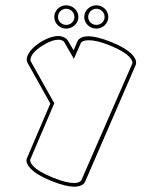

<svg xmlns="http://www.w3.org/2000/svg" viewBox="-20 -668 614 725"><path d="M375 -604C375 -587 361 -574 344 -574C327 -574 313 -587 313 -604C313 -621 327 -635 344 -635C361 -635 375 -621 375 -604ZM389 -604C389 -628 369 -648 344 -648C319 -648 298 -628 298 -604C298 -580 319 -560 344 -560C369 -560 389 -580 389 -604ZM261 -604C261 -587 247 -574 230 -574C213 -574 199 -587 199 -604C199 -621 213 -635 230 -635C247 -635 261 -621 261 -604ZM276 -604C276 -628 255 -648 230 -648C205 -648 185 -628 185 -604C185 -580 205 -560 230 -560C255 -560 276 -580 276 -604ZM94 -65 185 -278 97 -435C97 -435 95 -438 95 -442C95 -452 102 -473 144 -498C170 -514 188 -518 200 -518C216 -518 221 -511 222 -510L259 -446L286 -507C287 -508 293 -516 315 -516C332 -516 357 -512 396 -496C475 -464 480 -438 480 -431V-429L287 13C286 14 281 23 259 23C242 23 217 18 178 2C99 -30 94 -56 94 -63ZM81 -443C81 -435 85 -430 85 -429L170 -277L81 -69C81 -68 80 -66 80 -62C80 -48 92 -18 173 15C213 31 241 37 260 37C291 37 300 22 301 19L493 -424C493 -425 494 -428 494 -432C494 -446 482 -476 401 -509C361 -525 333 -531 314 -531C283 -531 274 -516 273 -513L258 -478L235 -517C233 -521 218 -532 200 -532C155 -532 81 -483 81 -443Z"/></svg>

Font: Platiipus Light
Style: Light
Weight: 400
Version: Version 001.000